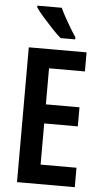

<svg xmlns="http://www.w3.org/2000/svg" viewBox="-62 -975 541 1013"><g transform="rotate(5 209.0 -468.5)"><path d="M374 0H68V-714H374V-613H184V-422H362V-321H184V-103H374ZM223 -937Q233 -915 248.5 -887Q264 -859 280 -832.5Q296 -806 308 -789V-777H231Q212 -793 185 -821.5Q158 -850 132.5 -879Q107 -908 94 -928V-937Z"/></g></svg>

Font: Noto Sans Lao UI ExtCond SemBd
Style: Regular
Weight: 600
Width: 2
Designer: Monotype Design Team
Foundry: Monotype Imaging Inc.
Version: Version 2.000; ttfautohint (v1.8.4.7-5d5b)